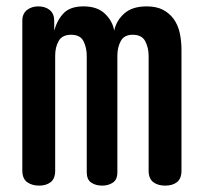

<svg xmlns="http://www.w3.org/2000/svg" viewBox="-20 -580 640 602"><path d="M103 2Q80 2 65 -9Q50 -20 50 -45V-515Q50 -537 64.5 -548.5Q79 -560 100 -560Q122 -560 136 -548.5Q150 -537 150 -515V-484Q160 -519 180.5 -539.5Q201 -560 242 -560Q285 -560 309 -537Q333 -514 338 -484Q345 -516 370 -538Q395 -560 440 -560Q470 -560 490.5 -549.5Q511 -539 524.5 -520.5Q538 -502 543.5 -477Q549 -452 549 -423V-45Q549 -20 535 -9Q521 2 498 2Q475 2 460.5 -9Q446 -20 446 -45V-405Q446 -430 435.5 -450.5Q425 -471 396 -471Q369 -471 358.5 -451Q348 -431 348 -406V-40Q348 -17 334 -7.5Q320 2 300 2Q280 2 266 -7.5Q252 -17 252 -40V-405Q252 -430 242 -450.5Q232 -471 203 -471Q175 -471 164 -451.5Q153 -432 153 -406V-45Q153 -20 139 -9Q125 2 103 2Z"/></svg>

Font: Maple Mono NL Medium
Style: Regular
Weight: 500
Monospace: yes
Designer: subframe7536
Version: Version 7.000